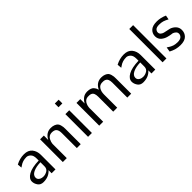

<svg xmlns="http://www.w3.org/2000/svg" viewBox="194 -1754 2824 2824"><g transform="rotate(-45 1606.0 -342.0)"><path d="M49 -119Q49 -180 122 -221.5Q195 -263 339 -267V-309Q339 -374 308.5 -402.5Q278 -431 246 -431Q167 -431 112 -390L86 -373L80 -442Q162 -486 249 -486Q336 -486 378.5 -433.5Q421 -381 421 -303V0H341V-65Q279 9 166 9Q107 9 78 -33Q49 -75 49 -119ZM128 -121Q128 -95 146 -77Q164 -59 193 -53Q208 -50 225 -50Q266 -51 302.5 -73.5Q339 -96 339 -147V-231Q246 -229 187 -200Q128 -171 128 -121Z M574 0V-473H652V-381Q702 -481 802 -481Q842 -481 871 -469Q900 -457 914 -441.5Q928 -426 935.5 -400Q943 -374 944.5 -357Q946 -340 946 -314V-312V0H865V-313Q865 -367 843.5 -395Q822 -423 764 -423Q735 -423 713 -409Q691 -395 679.5 -373Q668 -351 663 -333.5Q658 -316 656 -298V-267V0Z M1099 0V-472H1179V0ZM1099 -615V-692H1179V-615Z M1331 0V-473H1410V-381Q1428 -418 1465.5 -449.5Q1503 -481 1560 -481Q1597 -481 1624 -471.5Q1651 -462 1664.5 -446.5Q1678 -431 1685.5 -417.5Q1693 -404 1696 -391L1700 -378Q1750 -481 1852 -481Q1892 -481 1921 -469Q1950 -457 1964 -441.5Q1978 -426 1985.5 -400Q1993 -374 1994.5 -357Q1996 -340 1996 -314V-310V0H1915V-313Q1915 -392 1869 -411Q1845 -422 1804 -419Q1757 -416 1731 -376Q1705 -336 1705 -274V0H1622V-313Q1622 -393 1578 -411Q1553 -422 1512 -419Q1466 -416 1439.5 -376Q1413 -336 1412 -274Q1412 -270 1413 -267V0Z M2125 -119Q2125 -180 2198 -221.5Q2271 -263 2415 -267V-309Q2415 -374 2384.5 -402.5Q2354 -431 2322 -431Q2243 -431 2188 -390L2162 -373L2156 -442Q2238 -486 2325 -486Q2412 -486 2454.5 -433.5Q2497 -381 2497 -303V0H2417V-65Q2355 9 2242 9Q2183 9 2154 -33Q2125 -75 2125 -119ZM2204 -121Q2204 -95 2222 -77Q2240 -59 2269 -53Q2284 -50 2301 -50Q2342 -51 2378.5 -73.5Q2415 -96 2415 -147V-231Q2322 -229 2263 -200Q2204 -171 2204 -121Z M2649 0V-693H2729V0Z M2834 -39 2846 -112Q2850 -110 2864.5 -100.5Q2879 -91 2886.5 -86.5Q2894 -82 2910.5 -74Q2927 -66 2940.5 -62Q2954 -58 2973.5 -55Q2993 -52 3014 -52Q3070 -52 3094 -74.5Q3118 -97 3118 -127Q3118 -154 3098.5 -171.5Q3079 -189 3055 -197Q3054 -197 3038 -199Q3022 -201 3004.5 -204.5Q2987 -208 2963 -214.5Q2939 -221 2918.5 -232Q2898 -243 2879.5 -258.5Q2861 -274 2850.5 -297.5Q2840 -321 2840 -349Q2840 -407 2881 -446.5Q2922 -486 3012 -486Q3091 -486 3170 -451L3158 -384Q3115 -408 3082 -418Q3049 -428 3004 -428Q2950 -428 2929.5 -407Q2909 -386 2909 -360Q2909 -334 2928.5 -317.5Q2948 -301 2971 -295Q2994 -289 3028.5 -282.5Q3063 -276 3077 -272Q3122 -257 3154.5 -222Q3187 -187 3187 -135Q3187 -74 3146 -32.5Q3105 9 3015 9Q2922 9 2834 -39Z"/></g></svg>

Font: Coval
Style: Light
Weight: 300
Foundry: Context Ltd
Version: Version 001.000